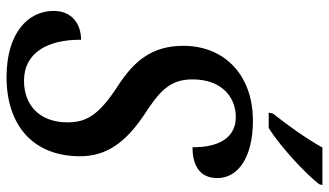

<svg xmlns="http://www.w3.org/2000/svg" viewBox="-224 -746 981 572"><g transform="rotate(90 266.0 -460.5)"><path d="M316 -771H362C419 -807 499 -882 529 -921L532 -931H420C393 -882 351 -824 319 -784ZM210 10C355 10 446 -70 446 -209C446 -286 407 -343 324 -399C253 -445 217 -476 217 -544C217 -632 271 -673 329 -673C404 -673 420 -600 419 -544C483 -544 511 -573 511 -618C511 -680 449 -724 340 -724C203 -724 117 -638 117 -517C117 -422 163 -369 239 -320C326 -263 345 -226 345 -171C345 -93 298 -42 221 -42C136 -42 98 -115 99 -212C53 -212 13 -186 13 -130C13 -54 79 10 210 10Z"/></g></svg>

Font: Noto Serif Condensed Medium
Style: Italic
Weight: 500
Width: 3
Italic angle: -12°
Designer: Monotype Design Team
Foundry: Monotype Imaging Inc.
Version: Version 2.013